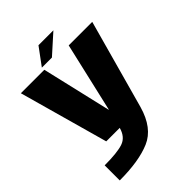

<svg xmlns="http://www.w3.org/2000/svg" viewBox="-271 -850 1206 1206"><g transform="rotate(-45 332.0 -247.0)"><path d="M176 0H480.5L644.5 -593H435.5L328.5 -130H327L219 -593H10.5ZM62.5 233.5Q233.5 233.5 336.2 189.5Q439 145.5 480.5 0L296 -0.5Q278.5 64.5 226.5 82Q174.5 99.5 62.5 99.5ZM217.5 -613.5H307L434.5 -728H302Z"/></g></svg>

Font: Anybody Thin ExtraBold
Style: Regular
Weight: 800
Version: Version 1.113;gftools[0.9.25]